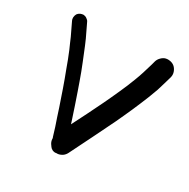

<svg xmlns="http://www.w3.org/2000/svg" viewBox="-177 -927 1101 1120"><g transform="rotate(30 373.0 -367.0)"><path d="M296.9 3.9C297.9 4.9 298.8 6.8 299.8 7.8C302.7 12.7 306.6 17.6 311.5 22.5C317.4 27.3 324.2 31.2 331.1 32.2C334 33.2 335.9 33.2 338.9 33.2C341.8 33.2 345.7 33.2 348.6 32.2H356.4C367.2 31.2 377 27.3 387.7 20.5C397.5 13.7 404.3 4.9 409.2 -4.9C433.6 -54.7 459 -104.5 483.4 -154.3L556.6 -303.7C573.2 -339.8 589.8 -375 605.5 -411.1C621.1 -447.3 636.7 -483.4 651.4 -520.5L674.8 -583C679.7 -600.6 685.5 -618.2 690.4 -634.8C695.3 -651.4 700.2 -668.9 705.1 -685.5C706.1 -690.4 707 -696.3 707 -701.2C707 -707 706.1 -712.9 704.1 -719.7C700.2 -731.4 694.3 -741.2 686.5 -749C679.7 -755.9 669.9 -761.7 657.2 -764.6C651.4 -765.6 645.5 -766.6 639.6 -766.6C634.8 -766.6 628.9 -765.6 624 -764.6C613.3 -761.7 604.5 -755.9 595.7 -747.1C586.9 -738.3 581.1 -728.5 578.1 -717.8C574.2 -703.1 570.3 -687.5 565.4 -672.9C561.5 -658.2 556.6 -642.6 551.8 -627.9L542 -598.6C538.1 -588.9 534.2 -579.1 531.2 -569.3C517.6 -533.2 502.9 -498 487.3 -463.9C471.7 -429.7 456.1 -394.5 439.5 -360.4L388.7 -256.8C372.1 -222.7 354.5 -189.5 337.9 -156.2C335 -165 332 -174.8 329.1 -183.6C311.5 -237.3 293.9 -290 275.4 -342.8C262.7 -378.9 250 -416 236.3 -452.1C222.7 -488.3 208 -523.4 193.4 -559.6C188.5 -572.3 183.6 -584 178.7 -595.7C173.8 -608.4 168 -620.1 163.1 -631.8L120.1 -721.7C117.2 -728.5 111.3 -733.4 104.5 -738.3C97.7 -743.2 90.8 -745.1 83 -746.1C76.2 -746.1 68.4 -744.1 61.5 -741.2C53.7 -737.3 47.9 -732.4 43.9 -726.6C40 -719.7 38.1 -712.9 37.1 -704.1V-701.2C37.1 -694.3 38.1 -687.5 41 -682.6C47.9 -668 54.7 -654.3 61.5 -639.6C68.4 -625 75.2 -611.3 82 -596.7C86.9 -585 91.8 -573.2 96.7 -562.5L112.3 -527.3C127 -492.2 140.6 -457 153.3 -420.9C167 -385.7 179.7 -350.6 192.4 -314.5C205.1 -278.3 216.8 -242.2 229.5 -206.1C241.2 -169.9 252.9 -133.8 265.6 -97.7L281.2 -46.9C282.2 -42 284.2 -38.1 286.1 -33.2V-27.3C287.1 -14.6 291 -4.9 296.9 3.9Z"/></g></svg>

Font: Citrustime FakeCyr
Style: Regular
Weight: 400
Version: Version 1.1